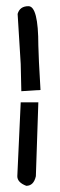

<svg xmlns="http://www.w3.org/2000/svg" viewBox="-20 -582 195 621"><path d="M47 -251H104L96 -12Q89 19 65 19Q36 8 36 -12ZM111 -291 49 -287 47 -375 37 -537Q44 -562 72 -562Q104 -562 104 -435L106 -381Z"/></svg>

Font: Just Me Again Down Here
Style: Regular
Weight: 400
Designer: Kimberly Geswein
Foundry: Kimberly Geswein
Version: Version 1.002 2007